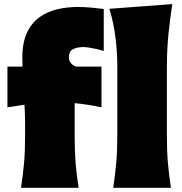

<svg xmlns="http://www.w3.org/2000/svg" viewBox="-20 -899 869 919"><path d="M80.6 0Q89.8 -60.1 95 -117.7Q100.1 -175.3 100.1 -247.6V-305.2Q100.1 -325.2 99.4 -348.9Q98.6 -372.6 97.2 -397.9L15.6 -385.3V-580.1H87.9Q86.9 -604 86.9 -621.6Q86.9 -696.3 109.9 -743.9Q132.8 -791.5 171.1 -818.1Q209.5 -844.7 256.3 -855.2Q303.2 -865.7 351.6 -865.7Q384.3 -865.7 421.9 -862.1Q459.5 -858.4 476.6 -856V-655.3Q462.4 -659.7 443.4 -664.1Q424.3 -668.5 407 -671.1Q389.6 -673.8 380.4 -673.8Q350.6 -673.8 330.1 -664.1Q309.6 -654.3 309.6 -622.6Q309.6 -610.4 318.8 -597.9Q328.1 -585.4 344.7 -580.1H465.8V-385.3Q399.9 -399.4 337.4 -405.3V-247.6Q337.4 -175.3 342 -117.7Q346.7 -60.1 356.4 0ZM522 0Q531.2 -61 536.4 -119.1Q541.5 -177.2 541.5 -250.5V-577.6Q541.5 -647.5 533.2 -716.1Q524.9 -784.7 503.9 -856.9L804.7 -879.4Q793.9 -811.5 786.4 -736.1Q778.8 -660.6 778.8 -577.6V-250.5Q778.8 -177.2 783.7 -119.1Q788.6 -61 798.3 0Z"/></svg>

Font: Pinar-DS3-FD Black
Style: Regular
Weight: 900
Designer: Amin Abedi
Version: Version 3.000